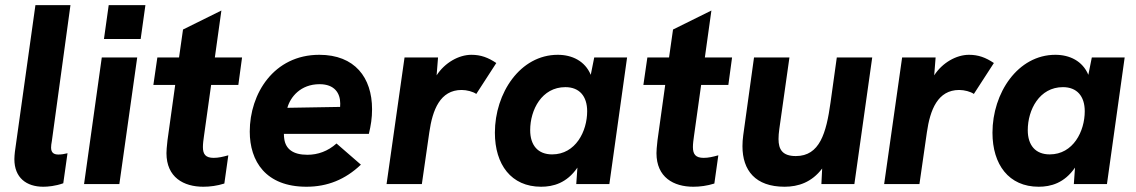

<svg xmlns="http://www.w3.org/2000/svg" viewBox="-20 -717 4425 748"><path d="M148.5 10.5C166.5 10.5 195.5 8 226.5 -3L243 -120C231.5 -117 219 -115 207.5 -115C191 -115 179 -121 179 -142C179 -148.5 180 -157.5 182 -167.5L254.5 -697H118L38 -125.5C37 -115.5 36 -105.5 36 -97C36 -24.5 83 10.5 148.5 10.5Z M307.5 0H445L514.5 -493H376.5ZM385 -565H528L546.5 -697H403.5Z M772 10.5C798 10.5 825.5 7 854 -2L869.5 -112C848 -106 831 -102 812.5 -102C781 -102 770.5 -116 770.5 -144C770.5 -158 772.5 -171 774.5 -186L802.5 -386H908.5L923 -493H817L842.5 -676L693 -602L677.5 -493H593L577.5 -386H662.5L632.5 -170.5C629.5 -143 628.5 -131 628.5 -120.5C628.5 -26 695.5 10.5 772 10.5Z M1174 10.5C1255.5 10.5 1325 -17.5 1386 -75.5L1291 -158C1257.5 -128 1218.5 -114 1177.5 -114C1121 -114 1093 -137 1087.5 -175.5C1086.5 -182 1086 -188 1086 -195.5H1417C1425 -228.5 1429.5 -257 1429.5 -291.5C1429.5 -415 1362 -503.5 1224 -503.5C1046.5 -503.5 953 -352 953 -204.5C953 -89 1015 10.5 1174 10.5ZM1099.5 -297C1111 -338.5 1150.5 -389 1225 -389C1283.5 -389 1305.5 -354 1305.5 -313.5C1305.5 -309 1305.5 -304.5 1305 -300.5Z M1486 0H1623.5L1652.5 -201.5C1665 -289 1694.5 -366.5 1778.5 -366.5C1798.5 -366.5 1823 -360 1835.5 -351L1913.5 -471.5C1881.5 -493 1853 -503.5 1816.5 -503.5C1767.5 -503.5 1713 -473 1681 -423.5L1686.5 -493H1556Z M2088 10.5C2135 10.5 2188 -3.5 2229.5 -64L2225 0H2354L2423 -493H2295L2281.5 -425.5C2259 -479.5 2208.5 -503.5 2153 -503.5C2006.5 -503.5 1908 -354.5 1908 -200C1908 -76 1971.5 10.5 2088 10.5ZM2045.5 -210C2045.5 -289.5 2091 -377.5 2182.5 -377.5C2237 -377.5 2267.5 -342.5 2267.5 -283.5C2267.5 -205.5 2222.5 -115.5 2131 -115.5C2076 -115.5 2045.5 -150.5 2045.5 -210Z M2681 10.5C2707 10.5 2734.5 7 2763 -2L2778.5 -112C2757 -106 2740 -102 2721.5 -102C2690 -102 2679.5 -116 2679.5 -144C2679.5 -158 2681.5 -171 2683.5 -186L2711.5 -386H2817.5L2832 -493H2726L2751.5 -676L2602 -602L2586.5 -493H2502L2486.5 -386H2571.5L2541.5 -170.5C2538.5 -143 2537.5 -131 2537.5 -120.5C2537.5 -26 2604.5 10.5 2681 10.5Z M3036.5 10.5C3090.5 10.5 3142.5 -7 3183 -60.5L3180 0H3308.5L3378 -493H3240L3215.5 -317C3199 -198.5 3173.5 -109 3080.5 -109C3028 -109 3013 -135 3013 -175.5C3013 -187 3014 -200 3016 -214L3055.5 -493H2917.5L2875.5 -190C2873.5 -175 2872.5 -161 2872.5 -147.5C2872.5 -53 2923 10.5 3036.5 10.5Z M3424.5 0H3562L3591 -201.5C3603.5 -289 3633 -366.5 3717 -366.5C3737 -366.5 3761.5 -360 3774 -351L3852 -471.5C3820 -493 3791.5 -503.5 3755 -503.5C3706 -503.5 3651.5 -473 3619.5 -423.5L3625 -493H3494.5Z M4026.5 10.5C4073.5 10.5 4126.5 -3.5 4168 -64L4163.5 0H4292.5L4361.5 -493H4233.5L4220 -425.5C4197.5 -479.5 4147 -503.5 4091.5 -503.5C3945 -503.5 3846.5 -354.5 3846.5 -200C3846.5 -76 3910 10.5 4026.5 10.5ZM3984 -210C3984 -289.5 4029.5 -377.5 4121 -377.5C4175.5 -377.5 4206 -342.5 4206 -283.5C4206 -205.5 4161 -115.5 4069.5 -115.5C4014.5 -115.5 3984 -150.5 3984 -210Z"/></svg>

Font: HK Grotesk ExtraBold
Style: Italic
Weight: 800
Italic angle: -16°
Designer: Alfredo Marco Pradil
Foundry: Hanken Design Co.
Version: Version 3.001;FEAKit 1.0